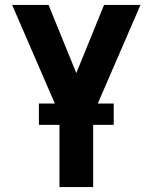

<svg xmlns="http://www.w3.org/2000/svg" viewBox="-20 -755 616 775"><path d="M220 0H356V-294L547 -735H400L288 -460L176 -735H29L220 -294ZM439 -251V-337H137V-251Z"/></svg>

Font: Iosevka Sparkle Extrabold
Style: Regular
Weight: 800
Designer: Belleve Invis
Foundry: Belleve Invis
Version: Version 4.5.0; ttfautohint (v1.8.3)